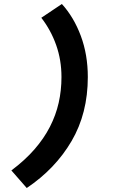

<svg xmlns="http://www.w3.org/2000/svg" viewBox="-20 -753 640 962"><path d="M114 189 37 101Q105 50 152.5 -4.5Q200 -59 230 -117.5Q260 -176 274 -238Q288 -300 288 -367Q288 -452 261.5 -527Q235 -602 187 -664L290 -733Q350 -667 385 -573Q420 -479 420 -367Q420 -185 338.5 -46Q257 93 114 189Z"/></svg>

Font: Source Code Pro Black
Style: Italic
Weight: 900
Italic angle: -11°
Monospace: yes
Designer: Paul D. Hunt, Teo Tuominen
Foundry: Adobe Systems Incorporated
Version: Version 1.050;PS 1.000;hotconv 16.6.51;makeotf.lib2.5.65220